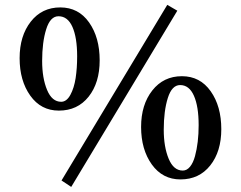

<svg xmlns="http://www.w3.org/2000/svg" viewBox="-20 -713 970 774"><path d="M267.1 40.5 228 14.6 654.3 -693.4 694.8 -669.9ZM217.3 -267.1Q145 -267.1 102.1 -327.4Q59.1 -387.7 59.1 -478.5Q59.1 -568.4 104 -625.7Q148.9 -683.1 223.1 -683.1Q296.4 -683.1 339.1 -622.6Q381.8 -562 381.8 -469.7Q381.8 -379.4 337.2 -323.2Q292.5 -267.1 217.3 -267.1ZM226.6 -302.7Q248.5 -302.7 263.7 -330.6Q278.8 -358.4 284.9 -398.2Q291 -438 291 -485.8Q291 -561.5 272 -604.5Q252.9 -647.5 215.8 -647.5Q182.6 -647.5 166.3 -595.2Q149.9 -543 149.9 -467.3Q149.9 -398.4 169.7 -350.6Q189.5 -302.7 226.6 -302.7ZM707.5 10.3Q635.3 10.3 592 -50Q548.8 -110.4 548.8 -201.2Q548.8 -291 594 -348.4Q639.2 -405.8 713.4 -405.8Q786.6 -405.8 829.3 -345.2Q872.1 -284.7 872.1 -192.4Q872.1 -102.1 827.4 -45.9Q782.7 10.3 707.5 10.3ZM716.8 -25.4Q733.4 -25.4 746.1 -41Q758.8 -56.6 766.1 -83.5Q773.4 -110.4 777.1 -141.8Q780.8 -173.3 780.8 -208.5Q780.8 -284.2 761.7 -327.1Q742.7 -370.1 706.1 -370.1Q672.9 -370.1 656.5 -317.9Q640.1 -265.6 640.1 -189.9Q640.1 -121.1 659.9 -73.2Q679.7 -25.4 716.8 -25.4Z"/></svg>

Font: Elstob 8pt
Style: Regular
Weight: 400
Designer: Peter S. Baker
Version: Version 1.015